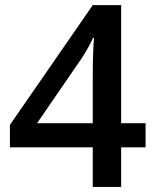

<svg xmlns="http://www.w3.org/2000/svg" viewBox="-20 -736 611 756"><path d="M553.2 -155.8H457V0H345.2V-155.8H19V-244.1L345.2 -715.8H457V-251H553.2ZM345.2 -251V-430.2Q345.2 -525.9 350.1 -586.9H346.2Q332.5 -554.7 303.2 -508.8L126 -251Z"/></svg>

Font: CAA NEO Sans SemiBold
Style: Regular
Weight: 600
Version: Version 1.10